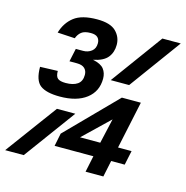

<svg xmlns="http://www.w3.org/2000/svg" viewBox="-120 -818 891 918"><g transform="rotate(15 325.5 -359.0)"><path d="M171 -315Q104 -315 74 -338Q44 -361 44 -428L131 -431Q131 -404 142.5 -394.5Q154 -385 182 -385Q219 -385 240 -399.5Q261 -414 261 -446Q261 -466 248.5 -478Q236 -490 210 -490H173L187 -555H223Q247 -555 264.5 -568.5Q282 -582 282 -608Q282 -626 271.5 -636.5Q261 -647 237 -647Q206 -647 191 -635Q176 -623 169 -603L83 -608Q98 -659 136 -688.5Q174 -718 250 -718Q315 -718 343 -690.5Q371 -663 371 -624Q371 -587 350.5 -561.5Q330 -536 280 -526Q320 -518 335 -498.5Q350 -479 350 -451Q350 -388 302.5 -351.5Q255 -315 171 -315ZM387 -454 574 -710H665L478 -454ZM384 0 401 -81H209L222 -145L460 -387H554L504 -152H571L556 -81H489L472 0ZM316 -152H416L444 -275ZM-14 0 174 -255H265L78 0Z"/></g></svg>

Font: Geist Mono SemiBold
Style: Italic
Weight: 600
Italic angle: -12°
Monospace: yes
Designer: Basement.studio, Andrés Briganti, Mateo Zaragoza
Foundry: Basement.studio, Vercel, Andrés Briganti, Guido Ferreyra, Mateo Zaragoza
Version: Version 1.500; ttfautohint (v1.8.4.7-5d5b)